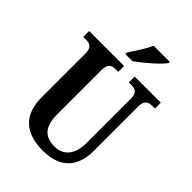

<svg xmlns="http://www.w3.org/2000/svg" viewBox="-265 -1052 1184 1184"><g transform="rotate(45 326.5 -460.5)"><path d="M272 -784V-771H333C390 -810 478 -886 500 -921V-931H359C341 -886 299 -827 272 -784ZM333 10C489 10 557 -77 557 -211V-597C557 -655 584 -663 619 -663H639V-714H411V-663H430C465 -663 491 -655 491 -601V-213C491 -113 442 -59 367 -59C288 -59 238 -97 238 -210V-597C238 -655 265 -663 300 -663H319V-714H14V-663H34C68 -663 96 -655 96 -601V-217C96 -54 192 10 333 10Z"/></g></svg>

Font: Noto Serif Georgian Condensed Bold
Style: Regular
Weight: 700
Width: 3
Designer: Monotype Design Team, Akaki Razmadze
Foundry: Google LLC
Version: Version 2.003